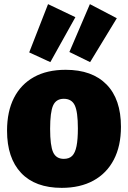

<svg xmlns="http://www.w3.org/2000/svg" viewBox="-20 -892 618 927"><path d="M297 -555Q425 -555 494.5 -484Q564 -413 564 -280Q564 -187 529.5 -121Q495 -55 431 -20Q367 15 278 15Q150 15 82 -57Q14 -129 14 -261Q14 -354 47.5 -419.5Q81 -485 144 -520Q207 -555 297 -555ZM288 -415Q251 -415 236.5 -383Q222 -351 222 -270Q222 -189 236.5 -157Q251 -125 288 -125Q314 -125 328.5 -139.5Q343 -154 349.5 -186.5Q356 -219 356 -272Q356 -352 341 -383.5Q326 -415 288 -415ZM415 -592 315 -641 414 -872 544 -804ZM223 -592 121 -639 212 -872 344 -809Z"/></svg>

Font: Bitter Thin Black
Style: Regular
Weight: 900
Version: Version 3.020